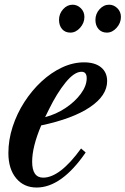

<svg xmlns="http://www.w3.org/2000/svg" viewBox="-20 -806 546 836"><path d="M139.5 10.5Q83.5 10.5 50 -30.2Q16.5 -71 16.5 -139.5Q16.5 -197 35 -254Q53.5 -311 86 -361.5Q118.5 -412 160.5 -451Q202.5 -490 250 -512.2Q297.5 -534.5 346 -534.5Q393.5 -534.5 420 -512.8Q446.5 -491 446.5 -453Q446.5 -390 371.8 -339.5Q297 -289 159.5 -260Q120 -167 120 -102Q120 -32.5 168 -32.5Q241 -32.5 333 -159.5L353 -142Q248 10.5 139.5 10.5ZM176.5 -296Q223.5 -308 265 -335.5Q306.5 -363 332 -397.8Q357.5 -432.5 357.5 -465.5Q357.5 -493.5 335 -493.5Q303.5 -493.5 265.5 -446.8Q227.5 -400 193 -329.5ZM445.5 -664Q422.5 -664 409 -679.5Q395.5 -695 395.5 -719.5Q395.5 -746 413.5 -765.8Q431.5 -785.5 455 -785.5Q475.5 -785.5 491 -770.2Q506.5 -755 506.5 -732Q506.5 -706 487.8 -685Q469 -664 445.5 -664ZM286.5 -664Q263.5 -664 250.2 -679.5Q237 -695 237 -719.5Q237 -746 254.8 -765.8Q272.5 -785.5 296 -785.5Q316.5 -785.5 332 -770.2Q347.5 -755 347.5 -732Q347.5 -706 328.8 -685Q310 -664 286.5 -664Z"/></svg>

Font: Libre Caslon Condensed SemiBold Italic
Style: Regular
Weight: 600
Italic angle: -22.583°
Designer: Pablo Impallari, Rodrigo Fuenzalida, Katja Schimmel, Ertekin Erdin
Foundry: Pablo Impallari, Rodrigo Fuenzalida
Version: Version 2.000; ttfautohint (v1.8.4.7-5d5b);gftools[0.9.33]